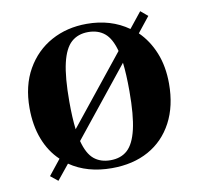

<svg xmlns="http://www.w3.org/2000/svg" viewBox="-65 -574 690 667"><g transform="rotate(-10 280.0 -240.5)"><path d="M89 25 63 4 106 -50Q71 -83 52.5 -131.5Q34 -180 34 -241Q34 -320 66.5 -377Q99 -434 154.5 -464.5Q210 -495 280 -495Q365 -495 427 -451L471 -506L496 -485L453 -431Q487 -398 506.5 -350Q526 -302 526 -241Q526 -162 495.5 -104.5Q465 -47 410 -16.5Q355 14 280 14Q193 14 132 -28ZM174 -239Q174 -182 179 -141L373 -383Q361 -428 338 -447Q315 -466 280 -466Q244 -466 220.5 -445Q197 -424 185.5 -374.5Q174 -325 174 -239ZM280 -14Q317 -14 340 -35Q363 -56 374.5 -105Q386 -154 386 -239Q386 -299 381 -340L187 -98Q199 -52 222 -33Q245 -14 280 -14Z"/></g></svg>

Font: DeepMind Serif Text
Style: Regular
Weight: 400
Designer: Frank Grießhammer / Modifications: Colophon Foundry
Foundry: Colophon Foundry
Version: Version 5.003; ttfautohint (v1.8.2)